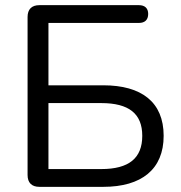

<svg xmlns="http://www.w3.org/2000/svg" viewBox="-20 -725 701 745"><path d="M133 0H381C529 0 615 -68 615 -198C615 -329 529 -394 381 -394H168V-636H519C542 -636 555 -648 555 -671C555 -693 542 -705 519 -705H133C103 -705 87 -689 87 -659V-46C87 -16 103 0 133 0ZM373 -69H168V-325H373C480 -325 532 -284 532 -198C532 -111 480 -69 373 -69Z"/></svg>

Font: SN Pro Book
Style: Regular
Weight: 350
Designer: Tobias Whetton
Foundry: Supernotes
Version: Version 1.003;Glyphs 3.3 (3324)